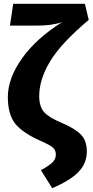

<svg xmlns="http://www.w3.org/2000/svg" viewBox="-20 -762 484 1004"><path d="M424 -742 444 -658Q299 -536 242 -441Q185 -346 185 -260Q185 -205 210.5 -176Q236 -147 302 -120Q370 -91 402 -59.5Q434 -28 434 30Q434 92 390.5 137Q347 182 253 222L194 128Q234 106 253 88.5Q272 71 272 46Q272 23 256.5 9.5Q241 -4 191 -26Q98 -67 59.5 -115.5Q21 -164 21 -255Q21 -352 95 -456.5Q169 -561 306 -647Q255 -628 171 -628H32L49 -742Z"/></svg>

Font: FiraGO
Style: Bold
Weight: 700
Designer: bBox Type
Foundry: bBox Type GmbH
Version: Version 1.001;PS 001.001;hotconv 1.0.88;makeotf.lib2.5.64775